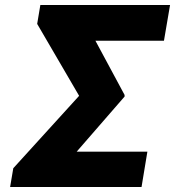

<svg xmlns="http://www.w3.org/2000/svg" viewBox="-20 -749 701 769"><path d="M570.3 -141.6 546.9 0H85.4L108.4 -141.6ZM661.1 -729 636.7 -585.9H210L233.4 -729ZM479 -368.7V-362.3L164.1 0H20.5L33.2 -75.2L296.9 -365.2L128.9 -653.3L141.6 -729H285.2Z"/></svg>

Font: Inter Tight ExtraBold
Style: Italic
Weight: 800
Italic angle: -9.39999°
Designer: Rasmus Andersson
Foundry: rsms
Version: Version 3.004